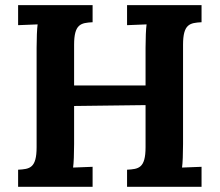

<svg xmlns="http://www.w3.org/2000/svg" viewBox="-20 -720 847 740"><path d="M685.5 -547.4C685.5 -627.9 711.9 -631.8 756.8 -634.3V-700.2H469.7V-623L544.9 -626C542.5 -608.9 541 -572.3 541 -536.1V-390.6H265.6V-547.4C265.6 -627.9 292 -631.8 336.9 -634.3V-700.2H49.8V-623L125 -626C122.6 -608.9 121.1 -572.3 121.1 -536.1V-152.8C121.1 -71.8 94.7 -68.4 49.8 -65.9V0H336.9V-77.1L261.7 -74.2C264.2 -91.3 265.6 -127.9 265.6 -164.1V-311.5L541 -314.9V-152.8C541 -71.8 514.6 -68.4 469.7 -65.9V0H756.8V-77.1L681.6 -74.2C684.1 -91.3 685.5 -127.9 685.5 -164.1Z"/></svg>

Font: Parastoo
Style: Bold
Weight: 700
Foundry: Saber Rastikerdar (saber.rastikerdar@gmail.com)
Version: Version 2.0.1